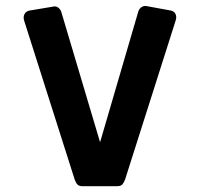

<svg xmlns="http://www.w3.org/2000/svg" viewBox="-20 -636 687 660"><path d="M263 4Q252 4 246.5 -1.5Q241 -7 237 -18L63 -565Q59 -578 64.5 -588Q70 -598 83 -600L161 -613Q172 -616 180 -610Q188 -604 191 -594L324 -147L455 -595Q458 -606 466.5 -611.5Q475 -617 484 -615L566 -600Q578 -598 583 -588.5Q588 -579 584 -566L410 -19Q406 -8 400.5 -2Q395 4 383 4Z"/></svg>

Font: Rubik
Style: Bold Italic
Weight: 700
Italic angle: -12°
Designer: Hubert and Fischer
Foundry: Hubert and Fischer
Version: Version 2.300;gftools[0.9.30]